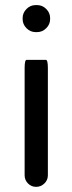

<svg xmlns="http://www.w3.org/2000/svg" viewBox="-20 -724 283 750"><path d="M68.4 -649.4V-653.3Q68.4 -673.8 83.5 -689Q98.6 -704.1 119.1 -704.1H125Q145.5 -704.1 160.6 -689Q175.8 -673.8 175.8 -653.3V-649.4Q175.8 -628.9 160.6 -613.8Q145.5 -598.6 125 -598.6H119.1Q98.6 -598.6 83.5 -613.8Q68.4 -628.9 68.4 -649.4ZM76.2 -39.1V-458Q76.2 -490.2 84 -490.2H159.2Q167 -490.2 167 -458V-39.1Q167 -20.5 153.3 -7.3Q139.6 5.9 121.1 5.9Q102.5 5.9 89.4 -7.3Q76.2 -20.5 76.2 -39.1Z"/></svg>

Font: YuPearl-Regular
Style: Regular
Weight: 400
Designer: Max Yao
Foundry: Max-Everyday
Version: Version 1.011; ttfautohint (v1.8.3)